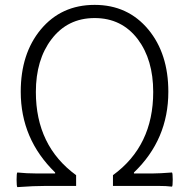

<svg xmlns="http://www.w3.org/2000/svg" viewBox="-20 -762 775 787"><path d="M51 5Q48 1 48 -25.5Q48 -52 51 -55Q89 -51 128 -51H206V-55Q65 -192 65 -386Q65 -542 147 -641Q231 -742 368 -742Q504 -742 588 -641Q670 -542 670 -386Q670 -190 529 -55V-51H607Q633 -51 685 -55Q688 -52 688 -25.5Q688 1 685 3Q663 0 625 0H564H443V-44Q608 -164 608 -385Q608 -517 545 -601Q479 -688 368 -688Q257 -688 191 -601Q127 -517 127 -385Q127 -164 292 -44V0H171Q118 0 51 5Z"/></svg>

Font: GenSekiGothic TW L
Style: Regular
Weight: 300
Version: Version 1.501;PS 1;hotconv 16.6.51;makeotf.lib2.5.65220